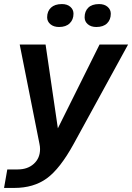

<svg xmlns="http://www.w3.org/2000/svg" viewBox="-46 -737 656 953"><path d="M-25.9 195.8 -9.8 104H42Q91.3 104 122.1 75.9Q152.8 47.9 152.8 2.9Q152.8 -9.8 149.9 -22.9L51.8 -516.1H180.2L241.2 -100.1L448.2 -516.1H589.8L319.8 -22.9Q252 100.6 186.5 148.2Q121.1 195.8 24.9 195.8ZM247.1 -603Q220.7 -603 204.3 -616.7Q188 -630.4 188 -650.9Q188 -681.2 207 -699Q226.1 -716.8 261.2 -716.8Q287.6 -716.8 303.2 -703.1Q318.8 -689.5 318.8 -668.9Q318.8 -639.6 300 -621.3Q281.2 -603 247.1 -603ZM432.1 -603Q405.8 -603 389.9 -616.7Q374 -630.4 374 -650.9Q374 -681.2 392.3 -699Q410.6 -716.8 445.8 -716.8Q472.2 -716.8 488 -703.1Q503.9 -689.5 503.9 -668.9Q503.9 -639.2 485.4 -621.1Q466.8 -603 432.1 -603Z"/></svg>

Font: Creato Display
Style: Bold Italic
Weight: 700
Italic angle: -10°
Version: Version 1.000